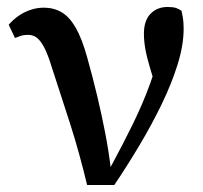

<svg xmlns="http://www.w3.org/2000/svg" viewBox="-20 -526 584 551"><path d="M230 5Q208 -87 182 -168.5Q156 -250 128 -335Q117 -371 106.5 -390.5Q96 -410 85.5 -418Q75 -426 60 -426Q48 -426 39.5 -423Q31 -420 23 -417L5 -455Q17 -469 32.5 -480Q48 -491 67 -497.5Q86 -504 106 -504Q134 -504 156.5 -491Q179 -478 197 -447Q215 -416 230 -362Q246 -305 259 -250.5Q272 -196 282 -144Q292 -92 298 -42H295L331 -110Q346 -139 360 -167.5Q374 -196 387 -226Q400 -256 411.5 -288Q423 -320 435 -356L432 -259Q419 -303 410 -333Q401 -363 397 -386Q393 -409 393 -429Q393 -467 412 -486.5Q431 -506 461 -506Q477 -506 485.5 -503Q494 -500 501 -495Q503 -486 505 -474Q507 -462 507 -443Q507 -397 490 -342Q473 -287 444.5 -228Q416 -169 380.5 -109.5Q345 -50 308 5Z"/></svg>

Font: Source Serif 4 Medium
Style: Regular
Weight: 500
Designer: Frank Grießhammer
Foundry: Adobe Systems Incorporated
Version: Version 4.004;hotconv 1.0.116;makeotfexe 2.5.65601